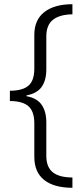

<svg xmlns="http://www.w3.org/2000/svg" viewBox="-20 -734 399 912"><path d="M324 158Q237 158 190 121Q143 84 143 11V-148Q143 -205 115 -229.5Q87 -254 27 -254V-303Q87 -303 115 -327Q143 -351 143 -408V-568Q143 -640 191 -677Q239 -714 324 -714V-666Q263 -665 231.5 -640Q200 -615 200 -561V-404Q200 -353 178 -321.5Q156 -290 106 -281V-277Q156 -268 178 -236Q200 -204 200 -153V6Q200 60 231 84.5Q262 109 324 109Z"/></svg>

Font: RS Noto Sans Light
Style: Regular
Weight: 300
Designer: Monotype Design Team
Foundry: Monotype Imaging Inc.
Version: Version 3.10